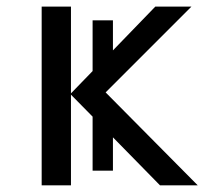

<svg xmlns="http://www.w3.org/2000/svg" viewBox="-20 -556 640 576"><path d="M257.8 -206.1 192.9 -272V0H105V-536.1H192.9V-275.9L257.8 -342.8V-495.1H318.8V-404.8L445.8 -536.1H554.2L296.9 -278.8L573.2 0H460L318.8 -144V-43.9H257.8Z"/></svg>

Font: Apple Sans Adjectives
Style: Regular
Weight: 400
Monospace: yes
Foundry: Apple Sans Adjectives
Version: Version 0.01